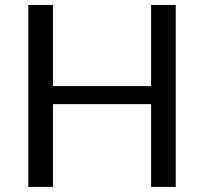

<svg xmlns="http://www.w3.org/2000/svg" viewBox="-20 -736 804 756"><path d="M672 -716.5V0H575V-326H188.5V0H91.5V-716.5H188.5V-397H575V-716.5Z"/></svg>

Font: Lato
Style: Regular
Weight: 400
Designer: Lukasz Dziedzic with Adam Twardoch and Botio Nikoltchev
Foundry: tyPoland Lukasz Dziedzic
Version: Version 2.015; 2015-08-06; http://www.latofonts.com/